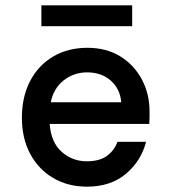

<svg xmlns="http://www.w3.org/2000/svg" viewBox="-20 -687 640 719"><path d="M306 12Q234 12 179 -20.5Q124 -53 93 -111Q62 -169 62 -246Q62 -324 92.5 -383Q123 -442 178.5 -475Q234 -508 307 -508Q379 -508 431 -475.5Q483 -443 511.5 -389Q540 -335 540 -270Q540 -260 540 -248.5Q540 -237 539 -223H166Q171 -154 211 -118.5Q251 -83 305 -83Q352 -83 379.5 -102.5Q407 -122 420 -156H527Q509 -85 452 -36.5Q395 12 306 12ZM306 -416Q257 -416 219 -386.5Q181 -357 170 -304H434Q430 -354 395 -385Q360 -416 306 -416ZM135 -589V-667H475V-589Z"/></svg>

Font: DM Mono Medium
Style: Regular
Weight: 500
Designer: Colophon Foundry
Foundry: Colophon Foundry
Version: Version 1.000; ttfautohint (v1.8.2.53-6de2)